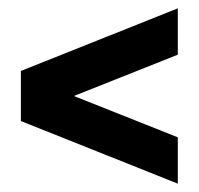

<svg xmlns="http://www.w3.org/2000/svg" viewBox="-20 -536 476 460"><path d="M406 -96 30 -246V-366L406 -516V-405L157 -306L406 -207Z"/></svg>

Font: Georama Condensed
Style: Bold
Weight: 700
Width: 3
Designer: Jean-Baptiste Levee
Foundry: Production Type
Version: Version 1.000